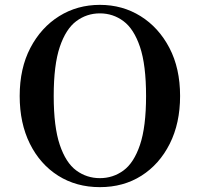

<svg xmlns="http://www.w3.org/2000/svg" viewBox="-20 -758 818 790"><path d="M391 12Q294 12 219.5 -35Q145 -82 103 -166.5Q61 -251 61 -363Q61 -477 105 -561Q149 -645 223.5 -691.5Q298 -738 391 -738Q484 -738 558.5 -691.5Q633 -645 677 -561Q721 -477 721 -363Q721 -251 678.5 -166.5Q636 -82 562 -35Q488 12 391 12ZM391 -25Q445 -25 488 -56.5Q531 -88 556 -162Q581 -236 581 -363Q581 -491 556 -565Q531 -639 488 -671Q445 -703 391 -703Q337 -703 294 -671Q251 -639 226 -565Q201 -491 201 -363Q201 -236 226 -162Q251 -88 294 -56.5Q337 -25 391 -25Z"/></svg>

Font: Zen Old Mincho Black
Style: Regular
Weight: 900
Designer: Yoshimichi Ohira
Foundry: Positype
Version: Version 1.001